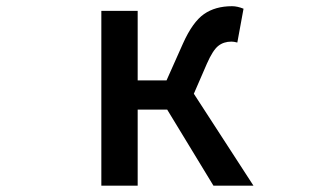

<svg xmlns="http://www.w3.org/2000/svg" viewBox="-20 -584 1040 604"><path d="M589.8 -289.1 777.3 0H651.4L505.9 -239.3H413.1V0H298.8V-549.8H413.1V-331.1H503.9L555.7 -447.3Q585.9 -514.6 621.6 -539.6Q657.2 -564.5 710 -564.5Q726.6 -564.5 746.1 -556.6L726.6 -450.2Q715.8 -453.1 708 -453.1Q683.6 -453.1 666.5 -439.5Q649.4 -425.8 630.9 -383.8Z"/></svg>

Font: GenEi Gothic M SemiBold
Style: Regular
Weight: 500
Designer: o_tamon (Modified); [Source Han Sans]
Ryoko NISHIZUKA  (kana & ideographs); Paul D. Hunt (Latin, Greek & Cyrillic); Wenl
Version: Version 1.1a;Original Version 1.004